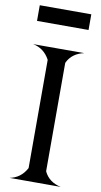

<svg xmlns="http://www.w3.org/2000/svg" viewBox="-103 -998 547 1043"><g transform="rotate(10 170.5 -476.0)"><path d="M29.3 0Q89.8 -11.7 121.1 -68.4L122.1 -72.3V-665.5L121.1 -669.4Q89.8 -726.1 29.3 -737.8H311.5Q246.1 -724.1 219.7 -669.9L218.8 -665.5V-72.3L219.7 -67.9Q246.1 -13.7 311.5 0ZM28.3 -952.1H312.5V-865.7H28.3Z"/></g></svg>

Font: Modern Antiqua
Style: Regular
Weight: 500
Version: Version 1.0